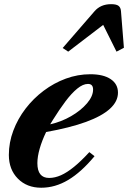

<svg xmlns="http://www.w3.org/2000/svg" viewBox="-20 -891 615 922"><path d="M178 10.5Q109 10.5 65.8 -33.2Q22.5 -77 22.5 -147Q22.5 -206.5 43.8 -263.2Q65 -320 102.5 -369Q140 -418 189.5 -455.2Q239 -492.5 296.2 -513.5Q353.5 -534.5 414 -534.5Q476.5 -534.5 511.5 -511Q546.5 -487.5 546.5 -446Q546.5 -404 508 -368.8Q469.5 -333.5 392.8 -305.5Q316 -277.5 201.5 -257Q181.5 -215.5 170.5 -177Q159.5 -138.5 159.5 -107.5Q159.5 -36.5 216 -36.5Q243.5 -36.5 272.8 -49.5Q302 -62.5 335.5 -89.8Q369 -117 409 -160.5L434 -141Q370 -64 307.5 -26.8Q245 10.5 178 10.5ZM221 -294Q274.5 -306 321.5 -333.2Q368.5 -360.5 397.8 -394.8Q427 -429 427 -461Q427 -488 402.5 -488Q378.5 -488 351 -465.5Q323.5 -443 294.2 -404Q265 -365 234.5 -316ZM307.5 -643 281 -660.5 433.5 -836.5Q463 -871 513.5 -871Q539.5 -871 549.8 -862.5Q560 -854 561 -836.5L575 -661.5L539.5 -643L475.5 -771.5Z"/></svg>

Font: Libre Caslon Text
Style: Italic
Weight: 400
Italic angle: -22.583°
Designer: Pablo Impallari, Rodrigo Fuenzalida, Katja Schimmel
Foundry: Pablo Impallari, Rodrigo Fuenzalida
Version: Version 2.000